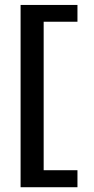

<svg xmlns="http://www.w3.org/2000/svg" viewBox="-20 -743 386 788"><path d="M64.5 25.4V-722.7H297.9V-653.8H159.2V-44.4H297.9V25.4Z"/></svg>

Font: Pontano Sans Medium
Style: Regular
Weight: 500
Designer: Vernon Adams
Foundry: Vernon Adams
Version: Version 2.001